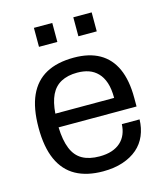

<svg xmlns="http://www.w3.org/2000/svg" viewBox="-110 -804 768 899"><g transform="rotate(-15 274.0 -354.5)"><path d="M279 12Q201 12 147.5 -17.5Q94 -47 66.5 -108Q39 -169 39 -263Q39 -358 66.5 -418.5Q94 -479 148 -508.5Q202 -538 283 -538Q357 -538 407 -509.5Q457 -481 482.5 -424.5Q508 -368 508 -283V-241H130Q132 -178 148.5 -137.5Q165 -97 198 -78.5Q231 -60 281 -60Q315 -60 340.5 -68.5Q366 -77 383.5 -93Q401 -109 410 -131Q419 -153 420 -179H506Q505 -137 490 -101.5Q475 -66 446 -41Q417 -16 375 -2Q333 12 279 12ZM132 -307H417Q417 -351 407 -381Q397 -411 378.5 -430Q360 -449 335.5 -457.5Q311 -466 280 -466Q234 -466 202 -449Q170 -432 153 -397Q136 -362 132 -307ZM139 -629V-721H228V-629ZM330 -629V-721H419V-629Z"/></g></svg>

Font: Archivo SemiBold
Style: Regular
Weight: 400
Version: Version 2.001